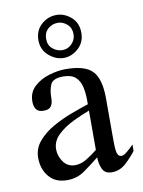

<svg xmlns="http://www.w3.org/2000/svg" viewBox="-76 -682 553 744"><g transform="rotate(-10 201.0 -310.0)"><path d="M400.9 -84V-58.6Q384.3 -36.1 359.9 -13.9Q335.4 8.3 304.7 8.3Q276.4 8.3 267.1 -13.2Q257.8 -34.7 257.8 -58.6Q228.5 -35.2 198.2 -13.4Q168 8.3 128.4 8.3Q82.5 8.3 57.4 -21.7Q32.2 -51.8 32.2 -96.2Q32.2 -132.8 56.2 -160.9Q80.1 -189 116.5 -209.5Q152.8 -230 191.2 -244.1Q229.5 -258.3 257.8 -267.6V-284.2Q257.8 -311.5 252.4 -335.7Q247.1 -359.9 231 -375Q214.8 -390.1 182.1 -390.1Q142.1 -390.1 132.3 -368.9Q122.6 -347.7 122.6 -314.5Q122.6 -294.9 114.7 -283.7Q106.9 -272.5 85 -272.5Q64.5 -272.5 56.2 -284.2Q47.9 -295.9 47.9 -314.5Q47.9 -351.1 72.3 -373.5Q96.7 -396 131.1 -406.2Q165.5 -416.5 195.8 -416.5Q272.5 -416.5 301.8 -385.3Q331.1 -354 331.1 -278.3V-140.6Q331.1 -123.5 331.3 -102.3Q331.5 -81.1 333.5 -69.8Q334.5 -61.5 338.9 -54.7Q343.3 -47.9 352.5 -47.9Q359.4 -47.9 369.1 -55.2Q378.9 -62.5 387.9 -71Q397 -79.6 400.9 -84ZM257.8 -87.9V-242.7Q228 -231.4 192.6 -214.4Q157.2 -197.3 131.8 -173.1Q106.4 -148.9 106.4 -116.7Q106.4 -90.3 123 -66.9Q139.6 -43.5 169.4 -43.5Q192.4 -43.5 216.1 -58.3Q239.7 -73.2 257.8 -87.9ZM281.2 -544.9Q281.2 -507.3 255.1 -483.9Q229 -460.4 197.8 -460.4Q166.5 -460.4 139.4 -483.9Q112.3 -507.3 112.3 -544.9Q112.3 -582.5 137.9 -606Q163.6 -629.4 197.8 -629.4Q229 -629.4 255.1 -606.7Q281.2 -584 281.2 -544.9ZM250.5 -544.9Q250.5 -569.3 234.1 -584Q217.8 -598.6 197.8 -598.6Q175.3 -598.6 158.9 -584Q142.6 -569.3 142.6 -544.9Q142.6 -519.5 159.7 -505.4Q176.8 -491.2 197.8 -491.2Q219.7 -491.2 235.1 -507.3Q250.5 -523.4 250.5 -544.9Z"/></g></svg>

Font: Scheherazade New
Style: Regular
Weight: 400
Designer: SIL International
Foundry: SIL International
Version: Version 4.000